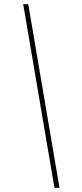

<svg xmlns="http://www.w3.org/2000/svg" viewBox="-20 -730 390 910"><path d="M238 160 90 -710H114L262 160Z"/></svg>

Font: TypoPRO Source Sans Pro
Style: Italic
Weight: 200
Italic angle: -11°
Designer: Paul D. Hunt
Foundry: Adobe Systems Incorporated
Version: Version 1.075;PS 2.000;hotconv 1.0.86;makeotf.lib2.5.63406